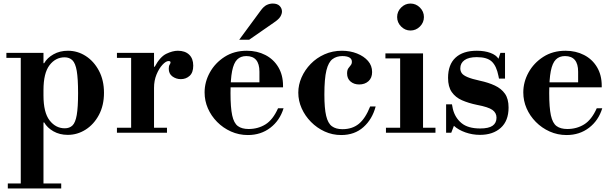

<svg xmlns="http://www.w3.org/2000/svg" viewBox="-20 -748 3451 1082"><path d="M362 12Q316 12 281 -8Q246 -28 229 -58H205L225 -210Q225 -114 259.5 -69.5Q294 -25 345 -25Q372 -25 388.5 -41Q405 -57 412.5 -100Q420 -143 420 -223Q420 -305 412.5 -348.5Q405 -392 388 -408.5Q371 -425 344 -425Q293 -425 259 -380.5Q225 -336 225 -240L205 -392H229Q246 -422 281.5 -442Q317 -462 363 -462Q417 -462 463 -432.5Q509 -403 537.5 -349.5Q566 -296 566 -225Q566 -154 537.5 -100.5Q509 -47 462.5 -17.5Q416 12 362 12ZM24 314V286H325V314ZM97 299V-434H225V299ZM16 -422V-450H225V-422Z M639 0V-28H719V-422H639V-450H848V-372H852Q882 -428 917.5 -445Q953 -462 982 -462Q1023 -462 1046 -440Q1069 -418 1069 -378Q1069 -339 1048.5 -320.5Q1028 -302 999 -302Q973 -302 952 -317Q931 -332 931 -361Q931 -376 936 -383.5Q941 -391 941 -396Q941 -399 939 -401.5Q937 -404 930 -404Q915 -404 895.5 -383Q876 -362 862 -328Q848 -294 848 -253V-28H921V0Z M1377 13Q1326 13 1281.5 -7Q1237 -27 1203.5 -61Q1170 -95 1151.5 -137.5Q1133 -180 1133 -227Q1133 -286 1162.5 -339.5Q1192 -393 1245.5 -427.5Q1299 -462 1371 -462Q1429 -462 1475.5 -438Q1522 -414 1548.5 -369.5Q1575 -325 1575 -265V-256H1235V-284H1442V-344Q1442 -432 1368 -432Q1336 -432 1316.5 -412.5Q1297 -393 1288 -347.5Q1279 -302 1279 -223Q1279 -142 1288.5 -98Q1298 -54 1320.5 -37.5Q1343 -21 1381 -21Q1434 -21 1476 -47Q1518 -73 1547 -138H1578Q1557 -69 1503.5 -28Q1450 13 1377 13ZM1328 -524 1448 -687Q1466 -712 1483 -720Q1500 -728 1517 -728Q1543 -728 1556 -714.5Q1569 -701 1569 -683Q1569 -670 1560 -654.5Q1551 -639 1521 -619L1384 -524Z M1903 13Q1853 13 1809.5 -7Q1766 -27 1732.5 -61Q1699 -95 1680 -137.5Q1661 -180 1661 -226Q1661 -270 1679.5 -312Q1698 -354 1731 -388Q1764 -422 1809 -442Q1854 -462 1907 -462Q1953 -462 1992 -446.5Q2031 -431 2054 -404.5Q2077 -378 2077 -342Q2077 -309 2056.5 -290.5Q2036 -272 2004 -272Q1975 -272 1955.5 -288.5Q1936 -305 1936 -334Q1936 -353 1943 -363Q1950 -373 1956.5 -380.5Q1963 -388 1963 -400Q1963 -416 1949 -424Q1935 -432 1909 -432Q1877 -432 1854 -415Q1831 -398 1819.5 -351.5Q1808 -305 1808 -215Q1808 -138 1818 -95.5Q1828 -53 1850.5 -36.5Q1873 -20 1910 -20Q1965 -20 2002 -50Q2039 -80 2066 -148H2097Q2078 -76 2028 -31.5Q1978 13 1903 13Z M2235 -15V-431H2364V-15ZM2155 0V-28H2434V0ZM2152 -419V-447H2364V-419ZM2293 -576Q2263 -576 2240.5 -598.5Q2218 -621 2218 -652Q2218 -683 2240.5 -705.5Q2263 -728 2293 -728Q2324 -728 2346.5 -705.5Q2369 -683 2369 -652Q2369 -621 2346.5 -598.5Q2324 -576 2293 -576Z M2685 12Q2642 12 2602.5 -2Q2563 -16 2538 -39L2523 0H2494V-160H2527L2532 -134Q2544 -85 2580.5 -54.5Q2617 -24 2686 -24Q2734 -24 2756 -39.5Q2778 -55 2778 -85Q2778 -112 2755 -128.5Q2732 -145 2668 -157Q2620 -167 2583.5 -183Q2547 -199 2526 -229Q2505 -259 2505 -309Q2505 -384 2547 -423Q2589 -462 2667 -462Q2711 -462 2743.5 -450Q2776 -438 2789 -417L2800 -450H2826V-305H2792L2789 -320Q2778 -376 2751.5 -401Q2725 -426 2667 -426Q2621 -426 2597.5 -409Q2574 -392 2574 -363Q2574 -348 2582 -336Q2590 -324 2614.5 -313.5Q2639 -303 2685 -293Q2732 -283 2768.5 -266Q2805 -249 2825.5 -220Q2846 -191 2846 -142Q2846 -67 2802 -27.5Q2758 12 2685 12Z M3173 13Q3122 13 3077.5 -7Q3033 -27 2999.5 -61Q2966 -95 2947.5 -137.5Q2929 -180 2929 -227Q2929 -286 2958.5 -339.5Q2988 -393 3041.5 -427.5Q3095 -462 3167 -462Q3225 -462 3271.5 -438Q3318 -414 3344.5 -369.5Q3371 -325 3371 -265V-256H3031V-284H3238V-344Q3238 -432 3164 -432Q3132 -432 3112.5 -412.5Q3093 -393 3084 -347.5Q3075 -302 3075 -223Q3075 -142 3084.5 -98Q3094 -54 3116.5 -37.5Q3139 -21 3177 -21Q3230 -21 3272 -47Q3314 -73 3343 -138H3374Q3353 -69 3299.5 -28Q3246 13 3173 13Z"/></svg>

Font: Libre Bodoni SemiBold
Style: Regular
Weight: 600
Designer: Pablo Impallari, Rodrigo Fuenzalida
Foundry: Impallari Type
Version: Version 2.005;gftools[0.9.23]